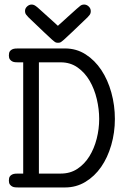

<svg xmlns="http://www.w3.org/2000/svg" viewBox="-20 -824 565 844"><path d="M90 -776Q90 -787 99 -795.5Q108 -804 119 -804Q125 -804 130.5 -801.5Q136 -799 145.5 -791Q155 -783 170 -769Q185 -755 211 -732L234 -711H235Q238 -714 242 -717.5Q246 -721 254.5 -728.5Q263 -736 277.5 -749.5Q292 -763 317 -785Q326 -793 333 -798.5Q340 -804 350 -804Q361 -804 370 -795.5Q379 -787 379 -775Q379 -765 374 -758.5Q369 -752 365 -748Q321 -706 297 -683Q273 -660 261 -649.5Q249 -639 245 -637.5Q241 -636 235 -636Q229 -636 225 -637.5Q221 -639 209 -649.5Q197 -660 173 -683Q149 -706 105 -748Q100 -753 95 -759.5Q90 -766 90 -776ZM19 -30Q19 -42 23 -48Q27 -54 33.5 -57Q40 -60 47 -60.5Q54 -61 60 -61H82V-550H60Q54 -550 47 -550.5Q40 -551 34 -554Q28 -557 23.5 -563Q19 -569 19 -580Q19 -592 23 -598Q27 -604 33.5 -607Q40 -610 47 -610.5Q54 -611 60 -611H266Q316 -611 356.5 -585Q397 -559 425.5 -516Q454 -473 469.5 -417Q485 -361 485 -301Q485 -241 469 -186Q453 -131 424.5 -90Q396 -49 355.5 -24.5Q315 0 266 0H60Q54 0 47 -0.5Q40 -1 34 -4Q28 -7 23.5 -13Q19 -19 19 -30ZM247 -61Q289 -61 320.5 -82Q352 -103 373 -137Q394 -171 405 -214Q416 -257 416 -301Q416 -344 405.5 -388.5Q395 -433 374 -469Q353 -505 321 -527.5Q289 -550 247 -550H151V-61Z"/></svg>

Font: CMU Typewriter Custom
Style: Regular
Weight: 500
Monospace: yes
Version: Version 0.7.0